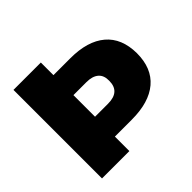

<svg xmlns="http://www.w3.org/2000/svg" viewBox="-160 -836 1012 1012"><g transform="rotate(-45 345.5 -330.0)"><path d="M391 -566Q519 -566 588 -507.5Q657 -449 658 -337Q658 -225 589 -166.5Q520 -108 391 -108H265V0H61V-660H265V-566ZM452 -337Q453 -377 429.5 -397Q406 -417 362 -417H265V-256H362Q452 -256 452 -337Z"/></g></svg>

Font: Elaine Sans ExtraBold
Style: Regular
Weight: 800
Designer: Wei Huang
Foundry: Wei Huang
Version: Version 2.001;December 24, 2019;FontCreator 12.0.0.2547 64-b